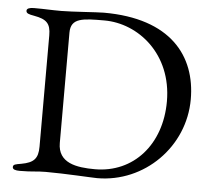

<svg xmlns="http://www.w3.org/2000/svg" viewBox="-49 -712 853 773"><g transform="rotate(5 377.0 -326.0)"><path d="M371 7C562 7 719 -150 719 -342C719 -517 611 -659 340 -659C313 -659 212 -651 169 -651C121 -651 109 -653 58 -653C41 -653 29 -649 29 -640C29 -629 39 -626 62 -622C112 -613 129 -597 129 -549V-99C129 -51 112 -33 62 -24C39 -20 29 -19 29 -8C29 2 41 5 58 5C111 5 123 0 163 0C242 0 351 7 371 7ZM359 -28C284 -28 209 -40 209 -121V-567C209 -627 258 -628 345 -628C482 -628 624 -517 624 -325C624 -151 515 -28 359 -28Z"/></g></svg>

Font: EB Garamond
Style: Regular
Weight: 400
Designer: Georg Duffner and Octavio Pardo
Foundry: Georg Duffner
Version: Version 1.000;PS 001.000;hotconv 1.0.88;makeotf.lib2.5.64775